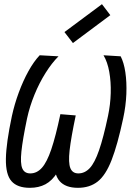

<svg xmlns="http://www.w3.org/2000/svg" viewBox="-20 -885 640 919"><path d="M353 14Q293 14 264.8 -18.8Q236.5 -51.5 238.5 -128.8Q240.5 -206 269 -338.5L342.5 -332.5Q320 -226 313.2 -165.8Q306.5 -105.5 316.8 -80.2Q327 -55 355 -55Q386 -55 409.8 -80.5Q433.5 -106 454.2 -166Q475 -226 497 -330Q508.5 -384.5 510 -439.2Q511.5 -494 503 -541.2Q494.5 -588.5 475.5 -620.5L557.5 -615.5Q573 -586 580 -539Q587 -492 584.8 -435Q582.5 -378 569.5 -318Q542.5 -191.5 514.2 -119Q486 -46.5 447.8 -16.2Q409.5 14 353 14ZM123 14Q63 14 35 -17.8Q7 -49.5 8.2 -125Q9.5 -200.5 37 -330Q49.5 -387 70 -442.5Q90.5 -498 116.2 -544.5Q142 -591 170 -620.5L260 -615.5Q228 -583.5 198 -535.8Q168 -488 145 -431.8Q122 -375.5 109.5 -318Q88.5 -217.5 82.5 -160Q76.5 -102.5 86.8 -78.8Q97 -55 125 -55Q156.5 -55 180.5 -81.8Q204.5 -108.5 225.5 -170.2Q246.5 -232 269 -338.5L342.5 -332.5Q321.5 -233 300.5 -166Q279.5 -99 254.5 -59.5Q229.5 -20 197.5 -3Q165.5 14 123 14ZM329 -679 288.5 -731.5 468 -865 508 -812.5Z"/></svg>

Font: Victor Mono Thin
Style: Italic
Weight: 100
Italic angle: -12°
Monospace: yes
Designer: Rune Bjørnerås
Version: Version 1.561;gftools[0.9.30]